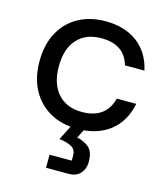

<svg xmlns="http://www.w3.org/2000/svg" viewBox="-110 -592 762 897"><g transform="rotate(15 271.0 -143.5)"><path d="M290.8 10Q215 10 158.3 -22.1Q101.7 -54.2 70.4 -112.5Q39.2 -170.8 39.2 -250Q39.2 -329.2 70 -387.5Q100.8 -445.8 157.5 -477.9Q214.2 -510 290.8 -510Q382.5 -510 443.8 -464.6Q505 -419.2 524.2 -334.2H430Q415.8 -382.5 381.2 -405.4Q346.7 -428.3 290.8 -428.3Q216.7 -428.3 174.6 -381.7Q132.5 -335 132.5 -250Q132.5 -165.8 174.6 -118.8Q216.7 -71.7 290.8 -71.7Q406.7 -71.7 433.3 -174.2H527.5Q509.2 -85 447.5 -37.5Q385.8 10 290.8 10ZM197.5 223.3V160H305V136.7Q305 105.8 282.5 93.8Q260 81.7 223.3 77.5L275.8 -25H339.2L301.7 49.2Q335.8 55.8 359.6 76.2Q383.3 96.7 383.3 145Q383.3 178.3 363.8 200.8Q344.2 223.3 306.7 223.3Z"/></g></svg>

Font: Funnel Display
Style: Regular
Weight: 400
Designer: NORD ID, Kristian Moeller
Foundry: Dicotype
Version: Version 1.000